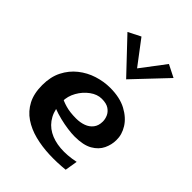

<svg xmlns="http://www.w3.org/2000/svg" viewBox="-216 -864 981 981"><g transform="rotate(45 274.0 -373.5)"><path d="M431.2 2Q374.8 8 318.4 5.9Q262 3.8 211.9 -9Q161.8 -21.8 123.1 -48Q84.5 -74.2 62.5 -116.1Q40.5 -158 40.5 -219Q40.5 -279 62.9 -323Q85.2 -367 122.4 -396.5Q159.5 -426 205 -440.5Q250.5 -455 296.5 -455Q366.5 -455 413.9 -429.5Q461.2 -404 484.9 -366Q508.5 -328 507.5 -288Q507.5 -255 492.4 -223Q477.2 -191 441.8 -170.5Q406.2 -150 343.5 -150Q321.5 -150 292.4 -154Q263.2 -158 232.8 -165.5Q202.2 -173 175.1 -183.5Q148 -194 130.2 -207L155.5 -251Q175.2 -239 206.8 -229.8Q238.2 -220.5 283.5 -220.5Q313 -220.5 337.4 -229.4Q361.8 -238.2 376.6 -257.4Q391.5 -276.5 391.5 -306.2Q391.5 -323.8 383.8 -341.8Q376 -359.8 357.6 -372.4Q339.2 -385 305.8 -385Q273.2 -385 242.4 -362.5Q211.5 -340 191.9 -305.2Q172.2 -270.5 172.2 -232Q172.2 -178 192.6 -140.4Q213 -102.8 249.8 -82.2Q286.5 -61.8 335.5 -57.8Q384.5 -53.8 442.5 -66ZM223.8 -753 335.5 -605.5 323 -543 156.5 -719ZM422.2 -753 489.5 -719 323 -543 310.5 -605.5Z"/></g></svg>

Font: Marhey Light
Style: Regular
Weight: 300
Designer: Nur Syamsi & Bustanul Arifin
Foundry: Namelatype
Version: Version 1.000